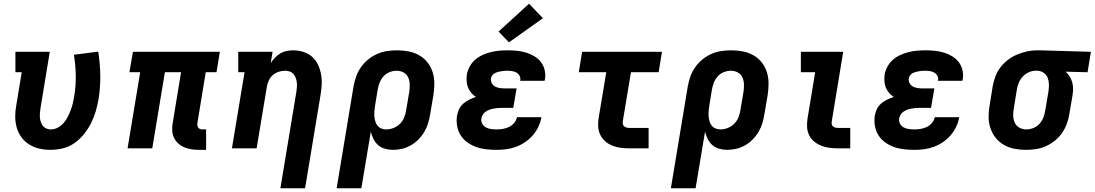

<svg xmlns="http://www.w3.org/2000/svg" viewBox="-20 -799 5895 1034"><path d="M251 8Q220 8 190.5 1Q161 -6 136.5 -21.5Q112 -37 95 -60.5Q78 -84 70 -112.5Q62 -141 62 -172Q62 -203 68 -234L97 -410H63V-520H248L198 -216Q196 -203 195 -190.5Q194 -178 195 -165.5Q196 -153 200 -141.5Q204 -130 211 -121Q218 -112 229.5 -107Q241 -102 254 -102Q273 -102 291 -111.5Q309 -121 322.5 -136.5Q336 -152 345 -170Q354 -188 361 -206.5Q368 -225 372.5 -244Q377 -263 380 -282Q389 -338 388 -393.5Q387 -449 378 -504L509 -521Q519 -458 520 -394.5Q521 -331 511 -266Q505 -232 495.5 -199.5Q486 -167 470.5 -136Q455 -105 432.5 -77Q410 -49 381 -28.5Q352 -8 318 0Q284 8 251 8Z M1053 8Q1032 8 1011.5 5Q991 2 973 -5.5Q955 -13 940.5 -26Q926 -39 917.5 -56.5Q909 -74 907.5 -94.5Q906 -115 910 -136L955 -410H868L800 0H667L735 -410H677L696 -520H1164L1146 -410H1088L1043 -136Q1042 -129 1043 -122.5Q1044 -116 1048 -111Q1052 -106 1058 -104Q1064 -102 1071 -102H1090V8Z M1490 215 1576 -304Q1578 -317 1579 -330Q1580 -343 1578.5 -355.5Q1577 -368 1572.5 -380Q1568 -392 1560 -401Q1552 -410 1540 -414Q1528 -418 1515 -418Q1497 -418 1479.5 -412Q1462 -406 1448.5 -394Q1435 -382 1427.5 -365Q1420 -348 1417 -331L1362 0H1229L1297 -410H1263V-520H1448L1438 -459Q1448 -475 1461 -488.5Q1474 -502 1490 -511.5Q1506 -521 1524 -524.5Q1542 -528 1559 -528Q1587 -528 1614 -519.5Q1641 -511 1661 -493Q1681 -475 1692.5 -450.5Q1704 -426 1709 -399Q1714 -372 1712.5 -343Q1711 -314 1706 -286L1623 215Z M1793 215 1884 -334Q1889 -361 1898 -387Q1907 -413 1923.5 -436.5Q1940 -460 1962.5 -478.5Q1985 -497 2011 -508.5Q2037 -520 2064.5 -524Q2092 -528 2119 -528Q2150 -528 2181 -522Q2212 -516 2238 -501Q2264 -486 2282.5 -462.5Q2301 -439 2310 -410Q2319 -381 2319 -349.5Q2319 -318 2314 -286L2297 -186Q2293 -161 2286 -137Q2279 -113 2266 -90.5Q2253 -68 2234.5 -49Q2216 -30 2193.5 -17Q2171 -4 2146.5 2Q2122 8 2097 8Q2074 8 2053 2Q2032 -4 2016.5 -17.5Q2001 -31 1991.5 -50Q1982 -69 1977 -90L1926 215ZM2060 -102Q2079 -102 2098.5 -109.5Q2118 -117 2133 -131.5Q2148 -146 2156 -165Q2164 -184 2167 -204L2184 -304Q2187 -324 2186.5 -344Q2186 -364 2178.5 -381.5Q2171 -399 2154 -408.5Q2137 -418 2116 -418Q2097 -418 2078 -410.5Q2059 -403 2045.5 -388Q2032 -373 2024.5 -354Q2017 -335 2014 -316L2000 -231Q1998 -217 1996.5 -202.5Q1995 -188 1996 -174.5Q1997 -161 2000.5 -147.5Q2004 -134 2012 -123.5Q2020 -113 2032.5 -107.5Q2045 -102 2060 -102Z M2656 8Q2627 8 2599 5Q2571 2 2545.5 -7Q2520 -16 2498 -31.5Q2476 -47 2461.5 -69.5Q2447 -92 2442 -119.5Q2437 -147 2441 -175Q2444 -193 2452 -210.5Q2460 -228 2475 -241Q2490 -254 2507.5 -262.5Q2525 -271 2543 -277Q2529 -286 2518 -299Q2507 -312 2500.5 -327.5Q2494 -343 2493 -361Q2492 -379 2494 -397Q2498 -419 2509.5 -440.5Q2521 -462 2539 -477.5Q2557 -493 2579 -503Q2601 -513 2623.5 -518.5Q2646 -524 2668.5 -526Q2691 -528 2714 -528Q2739 -528 2764 -525.5Q2789 -523 2812.5 -516Q2836 -509 2857 -496.5Q2878 -484 2892.5 -465.5Q2907 -447 2913 -422.5Q2919 -398 2915 -373Q2914 -371 2913.5 -368.5Q2913 -366 2913 -364H2781Q2781 -365 2781 -365.5Q2781 -366 2782 -367Q2784 -380 2778 -391Q2772 -402 2761.5 -408Q2751 -414 2738.5 -416Q2726 -418 2714 -418Q2705 -418 2696.5 -417.5Q2688 -417 2679.5 -415.5Q2671 -414 2662 -411.5Q2653 -409 2645 -405Q2637 -401 2631.5 -393.5Q2626 -386 2624 -377Q2622 -364 2628 -352Q2634 -340 2645.5 -333.5Q2657 -327 2670 -325Q2683 -323 2697 -323H2762L2744 -218H2680Q2669 -218 2658.5 -217Q2648 -216 2637 -214Q2626 -212 2615.5 -208Q2605 -204 2595.5 -197.5Q2586 -191 2580 -181Q2574 -171 2572 -160Q2570 -145 2577.5 -132Q2585 -119 2597.5 -112.5Q2610 -106 2625 -104Q2640 -102 2656 -102Q2672 -102 2689 -105Q2706 -108 2721.5 -115.5Q2737 -123 2749 -137Q2761 -151 2764 -168H2896Q2891 -141 2879.5 -116.5Q2868 -92 2850 -71Q2832 -50 2808.5 -34Q2785 -18 2759.5 -8.5Q2734 1 2707.5 4.5Q2681 8 2656 8ZM2721 -571 2665 -629 2829 -779 2904 -701Z M3369 0Q3346 0 3322.5 -3Q3299 -6 3278 -14.5Q3257 -23 3240 -37.5Q3223 -52 3213 -72.5Q3203 -93 3201.5 -116.5Q3200 -140 3204 -164L3245 -410H3097L3115 -520H3545L3527 -410H3378L3334 -146Q3333 -138 3334.5 -130.5Q3336 -123 3341.5 -118.5Q3347 -114 3354.5 -112Q3362 -110 3369 -110H3473V0Z M3593 215 3684 -334Q3689 -361 3698 -387Q3707 -413 3723.5 -436.5Q3740 -460 3762.5 -478.5Q3785 -497 3811 -508.5Q3837 -520 3864.5 -524Q3892 -528 3919 -528Q3950 -528 3981 -522Q4012 -516 4038 -501Q4064 -486 4082.5 -462.5Q4101 -439 4110 -410Q4119 -381 4119 -349.5Q4119 -318 4114 -286L4097 -186Q4093 -161 4086 -137Q4079 -113 4066 -90.5Q4053 -68 4034.5 -49Q4016 -30 3993.5 -17Q3971 -4 3946.5 2Q3922 8 3897 8Q3874 8 3853 2Q3832 -4 3816.5 -17.5Q3801 -31 3791.5 -50Q3782 -69 3777 -90L3726 215ZM3860 -102Q3879 -102 3898.5 -109.5Q3918 -117 3933 -131.5Q3948 -146 3956 -165Q3964 -184 3967 -204L3984 -304Q3987 -324 3986.5 -344Q3986 -364 3978.5 -381.5Q3971 -399 3954 -408.5Q3937 -418 3916 -418Q3897 -418 3878 -410.5Q3859 -403 3845.5 -388Q3832 -373 3824.5 -354Q3817 -335 3814 -316L3800 -231Q3798 -217 3796.5 -202.5Q3795 -188 3796 -174.5Q3797 -161 3800.5 -147.5Q3804 -134 3812 -123.5Q3820 -113 3832.5 -107.5Q3845 -102 3860 -102Z M4494 0Q4471 0 4447.5 -3Q4424 -6 4403.5 -14Q4383 -22 4365.5 -36Q4348 -50 4338 -70Q4328 -90 4326.5 -113.5Q4325 -137 4329 -161L4370 -410H4293V-520H4521L4459 -143Q4458 -135 4460 -128Q4462 -121 4467.5 -117Q4473 -113 4480 -111.5Q4487 -110 4494 -110H4559V0Z M4906 8Q4877 8 4849 5Q4821 2 4795.5 -7Q4770 -16 4748 -31.5Q4726 -47 4711.5 -69.5Q4697 -92 4692 -119.5Q4687 -147 4691 -175Q4694 -193 4702 -210.5Q4710 -228 4725 -241Q4740 -254 4757.5 -262.5Q4775 -271 4793 -277Q4779 -286 4768 -299Q4757 -312 4750.5 -327.5Q4744 -343 4743 -361Q4742 -379 4744 -397Q4748 -419 4759.5 -440.5Q4771 -462 4789 -477.5Q4807 -493 4829 -503Q4851 -513 4873.5 -518.5Q4896 -524 4918.5 -526Q4941 -528 4964 -528Q4989 -528 5014 -525.5Q5039 -523 5062.5 -516Q5086 -509 5107 -496.5Q5128 -484 5142.5 -465.5Q5157 -447 5163 -422.5Q5169 -398 5165 -373Q5164 -371 5163.5 -368.5Q5163 -366 5163 -364H5031Q5031 -365 5031 -365.5Q5031 -366 5032 -367Q5034 -380 5028 -391Q5022 -402 5011.5 -408Q5001 -414 4988.5 -416Q4976 -418 4964 -418Q4955 -418 4946.5 -417.5Q4938 -417 4929.5 -415.5Q4921 -414 4912 -411.5Q4903 -409 4895 -405Q4887 -401 4881.5 -393.5Q4876 -386 4874 -377Q4872 -364 4878 -352Q4884 -340 4895.5 -333.5Q4907 -327 4920 -325Q4933 -323 4947 -323H5012L4994 -218H4930Q4919 -218 4908.5 -217Q4898 -216 4887 -214Q4876 -212 4865.5 -208Q4855 -204 4845.5 -197.5Q4836 -191 4830 -181Q4824 -171 4822 -160Q4820 -145 4827.5 -132Q4835 -119 4847.5 -112.5Q4860 -106 4875 -104Q4890 -102 4906 -102Q4922 -102 4939 -105Q4956 -108 4971.5 -115.5Q4987 -123 4999 -137Q5011 -151 5014 -168H5146Q5141 -141 5129.5 -116.5Q5118 -92 5100 -71Q5082 -50 5058.5 -34Q5035 -18 5009.5 -8.5Q4984 1 4957.5 4.5Q4931 8 4906 8Z M5505 8Q5473 8 5442.5 2Q5412 -4 5386 -19Q5360 -34 5341.5 -57.5Q5323 -81 5313.5 -110Q5304 -139 5304 -170.5Q5304 -202 5310 -234L5326 -334Q5331 -361 5340.5 -387Q5350 -413 5367.5 -436Q5385 -459 5408 -476.5Q5431 -494 5457 -505Q5483 -516 5510 -522Q5537 -528 5564 -528Q5568 -528 5572.5 -528Q5577 -528 5581 -528L5855 -520L5837 -410L5719 -413Q5731 -402 5740 -388Q5749 -374 5754 -357Q5759 -340 5759 -322Q5759 -304 5756 -286L5739 -186Q5735 -159 5725.5 -133Q5716 -107 5700 -83.5Q5684 -60 5661 -41.5Q5638 -23 5612 -11.5Q5586 0 5559 4Q5532 8 5505 8ZM5507 -102Q5526 -102 5545 -109.5Q5564 -117 5578 -132.5Q5592 -148 5599 -166.5Q5606 -185 5609 -204L5626 -304Q5629 -323 5629 -342Q5629 -361 5623 -378Q5617 -395 5602 -406Q5587 -417 5568 -418H5563Q5561 -418 5559.5 -418Q5558 -418 5557 -418Q5538 -418 5519.5 -409.5Q5501 -401 5487.5 -386Q5474 -371 5466.5 -353Q5459 -335 5456 -316L5440 -216Q5436 -196 5436.5 -176Q5437 -156 5445 -138.5Q5453 -121 5470 -111.5Q5487 -102 5507 -102Z"/></svg>

Font: Iosevka Etoile XBdObl
Style: Regular
Weight: 800
Italic angle: -9°
Designer: Belleve Invis
Foundry: Belleve Invis
Version: Version 15.5.2; ttfautohint (v1.8.4)